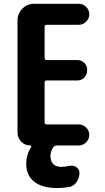

<svg xmlns="http://www.w3.org/2000/svg" viewBox="-20 -750 540 990"><path d="M220.7 -622.1Q210 -622.1 210 -611.3V-451.2Q210 -440.4 220.7 -440.4H377.9Q400.4 -440.4 415 -425.3Q429.7 -410.2 429.7 -388.2Q429.7 -366.2 415 -350.6Q400.4 -335 377.9 -335H220.7Q210 -335 210 -324.2V-119.1Q210 -108.4 220.7 -108.4H385.7Q408.2 -108.4 424.3 -92.3Q440.4 -76.2 440.4 -54.2Q440.4 -32.2 424.3 -16.1Q408.2 0 385.7 0H275.4Q261.7 0 255.9 7.8Q240.2 29.3 240.2 55.2Q240.2 81.1 254.4 95.7Q268.6 110.4 294.9 110.4Q313.5 110.4 336.9 105.5Q356.4 100.6 373 111.3Q389.6 122.1 389.6 141.6Q389.6 168 374.5 189.5Q359.4 210.9 334 214.8Q301.8 219.7 275.4 219.7Q198.2 219.7 156.7 187Q115.2 154.3 115.2 94.7Q115.2 47.9 141.6 6.8Q142.6 5.9 140.6 2.9Q138.7 0 136.7 0Q108.4 0 89.4 -19.5Q70.3 -39.1 70.3 -67.4V-644.5Q70.3 -679.7 95.2 -705.1Q120.1 -730.5 155.3 -730.5H385.7Q408.2 -730.5 424.3 -714.4Q440.4 -698.2 440.4 -676.3Q440.4 -654.3 424.3 -638.2Q408.2 -622.1 385.7 -622.1Z"/></svg>

Font: Rounded-X Mgen+ 1mn bold
Style: Bold
Weight: 700
Designer: [Source Han Sans]
Ryoko NISHIZUKA  (kana & ideographs); Paul D. Hunt (Latin, Greek & Cyrillic); Wenlong ZHANG  (bopomofo
Version: Version 1.059.20150602